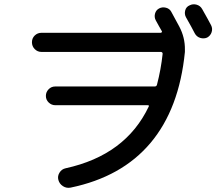

<svg xmlns="http://www.w3.org/2000/svg" viewBox="-20 -856 1040 901"><path d="M928.7 -813.5Q957 -763.7 970.7 -737.3Q978.5 -721.7 973.1 -705.1Q967.8 -688.5 952.1 -679.7Q936.5 -672.9 919.4 -678.2Q902.3 -683.6 893.6 -700.2Q880.9 -725.6 852.5 -775.4Q844.7 -790 849.1 -807.1Q853.5 -824.2 870.1 -831.1Q885.7 -838.9 902.8 -834Q919.9 -829.1 928.7 -813.5ZM288.1 -66.4Q569.3 -127.9 677.7 -355.5Q681.6 -362.3 672.9 -362.3H239.3Q221.7 -362.3 208.5 -375Q195.3 -387.7 195.3 -405.8Q195.3 -423.8 208 -437Q220.7 -450.2 239.3 -450.2H706.1Q714.8 -450.2 716.8 -459Q735.4 -530.3 743.2 -603.5Q743.2 -611.3 735.4 -612.3H174.8Q156.2 -612.3 143.1 -625.5Q129.9 -638.7 129.9 -657.7Q129.9 -676.8 143.1 -689.5Q156.2 -702.1 174.8 -702.1H734.4Q737.3 -702.1 739.3 -705.1Q741.2 -708 739.3 -710Q734.4 -717.8 725.1 -734.9Q715.8 -752 710.9 -760.7Q703.1 -775.4 707.5 -792Q711.9 -808.6 726.6 -816.4Q741.2 -824.2 758.8 -819.8Q776.4 -815.4 784.2 -799.8Q796.9 -776.4 821.3 -731.4Q848.6 -679.7 847.7 -623V-612.3Q821.3 -345.7 686.5 -185.5Q551.8 -25.4 311.5 24.4Q292 28.3 275.4 17.6Q258.8 6.8 253.9 -11.7Q249 -29.3 259.3 -45.9Q269.5 -62.5 288.1 -66.4Z"/></svg>

Font: Rounded Mgen+ 2p medium
Style: Regular
Weight: 500
Designer: [Source Han Sans]
Ryoko NISHIZUKA  (kana & ideographs); Paul D. Hunt (Latin, Greek & Cyrillic); Wenlong ZHANG  (bopomofo
Version: Version 1.059.20150602